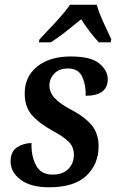

<svg xmlns="http://www.w3.org/2000/svg" viewBox="-20 -786 493 816"><path d="M188 10Q295 10 347 -39Q399 -88 399 -165Q399 -218 370 -253.5Q341 -289 282 -320Q236 -344 212.5 -369Q189 -394 190 -428Q192 -455 212.5 -475Q233 -495 269 -495Q314 -495 330 -458.5Q346 -422 344 -379Q438 -379 438 -450Q438 -485 403 -515.5Q368 -546 280 -546Q192 -546 138.5 -503.5Q85 -461 85 -389Q85 -332 115.5 -297Q146 -262 204 -230Q249 -206 271.5 -184Q294 -162 294 -128Q294 -92 270.5 -68Q247 -44 203 -44Q154 -44 133 -83.5Q112 -123 114 -178Q82 -178 53.5 -160.5Q25 -143 25 -100Q25 -54 68 -22Q111 10 188 10ZM145 -606H196Q230 -628 259.5 -651.5Q289 -675 325 -704Q358 -652 400 -606H450L453 -619Q440 -646 420 -690Q400 -734 391 -766H278Q254 -732 213 -688Q172 -644 148 -619Z"/></svg>

Font: Noto Serif SemiCondensed Semi
Style: Italic
Weight: 600
Width: 4
Italic angle: -12°
Designer: Monotype Design Team
Foundry: Monotype Imaging Inc.
Version: Version 1.901